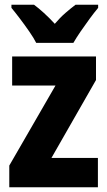

<svg xmlns="http://www.w3.org/2000/svg" viewBox="-20 -786 451 806"><path d="M391 0H19V-91L213 -427H31V-549H383V-450L196 -123H391ZM132 -606Q122 -626 103 -653.5Q84 -681 63.5 -708Q43 -735 28 -753V-766H123Q142 -752 164.5 -731.5Q187 -711 210 -686Q232 -712 254.5 -731.5Q277 -751 297 -766H392V-753Q376 -734 356.5 -707.5Q337 -681 318.5 -654Q300 -627 288 -606Z"/></svg>

Font: Noto Sans Telugu Condensed ExtraBold
Style: Regular
Weight: 800
Width: 3
Designer: Jelle Bosma - Monotype Design Team
Foundry: Monotype Imaging Inc.
Version: Version 2.005; ttfautohint (v1.8.4.7-5d5b)